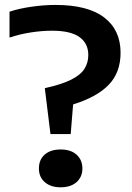

<svg xmlns="http://www.w3.org/2000/svg" viewBox="-20 -770 550 797"><path d="M189.5 -213.5 166 -404Q236 -419.5 275.2 -439.2Q314.5 -459 330.5 -484.2Q346.5 -509.5 346.5 -541.5Q346.5 -590 309.8 -616.2Q273 -642.5 196.5 -642.5Q153 -642.5 107 -635.2Q61 -628 19.5 -614V-721.5Q58.5 -734.5 110 -742Q161.5 -749.5 210.5 -749.5Q344.5 -749.5 412.5 -697.5Q480.5 -645.5 480.5 -551Q480.5 -469.5 431.8 -418.5Q383 -367.5 283.5 -336.5L273.5 -213.5ZM232 7.5Q190.5 7.5 166 -13.8Q141.5 -35 141.5 -70.5Q141.5 -107 165.5 -128.2Q189.5 -149.5 232 -149.5Q274 -149.5 298 -127.8Q322 -106 322 -70.5Q322 -35.5 297.8 -14Q273.5 7.5 232 7.5Z"/></svg>

Font: Encode Sans SmExp SmBold
Style: Regular
Weight: 600
Width: 6
Designer: Multiple Designers
Foundry: Impallari Type
Version: Version 3.002; ttfautohint (v1.8.3) -l 8 -r 50 -G 200 -x 14 